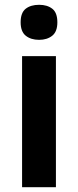

<svg xmlns="http://www.w3.org/2000/svg" viewBox="-20 -846 325 800"><path d="M143 -826Q177 -826 198 -809.5Q219 -793 219 -753Q219 -714 197.5 -697Q176 -680 143 -680Q109 -680 87.5 -697Q66 -714 66 -753Q66 -793 87 -809.5Q108 -826 143 -826ZM213 -612V-66H72V-612Z"/></svg>

Font: Noto Sans Malayalam UI SemiCondensed
Style: Bold
Weight: 700
Width: 4
Designer: Jelle Bosma - Monotype Design Team
Foundry: Monotype Imaging Inc.
Version: Version 2.104; ttfautohint (v1.8.4.7-5d5b)